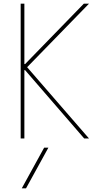

<svg xmlns="http://www.w3.org/2000/svg" viewBox="-20 -750 540 1040"><path d="M121 270H98L219 50H242ZM92 0V-730H112V-403H116L434 -730H462L127 -386L462 0H436L116 -370H112V0Z"/></svg>

Font: M PLUS 1 Code Thin
Style: Regular
Weight: 250
Designer: Coji Morishita
Foundry: UNDERFOREST DESIGN
Version: Version 1.002